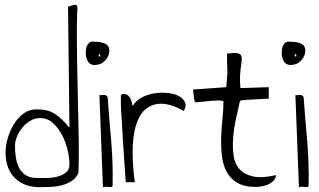

<svg xmlns="http://www.w3.org/2000/svg" viewBox="-20 -773 1319 795"><path d="M2.9 -141.6Q2.9 -168 11.7 -199.7Q20.5 -231.4 37.1 -258.3Q53.7 -285.2 77.1 -302.7Q100.6 -320.3 131.8 -320.3Q155.3 -320.3 173.3 -315.9Q191.4 -311.5 207.5 -301.3Q223.6 -291 237.8 -276.9Q252 -262.7 267.6 -244.1L261.7 -745.1Q288.1 -754.9 294.4 -752.9Q300.8 -751 300.8 -736.3Q300.8 -734.4 300.3 -730.5Q299.8 -726.6 299.8 -725.6Q298.8 -707 298.3 -672.9Q297.9 -638.7 298.3 -593.8Q298.8 -548.8 299.8 -496.6Q300.8 -444.3 301.8 -391.1Q302.7 -337.9 304.2 -285.6Q305.7 -233.4 306.2 -188.5Q306.6 -143.6 306.2 -108.9Q305.7 -74.2 304.7 -56.6Q293.9 -34.2 274.9 -22.5Q255.9 -10.7 233.9 -5.4Q211.9 0 188.5 1Q165 2 144.5 2Q79.1 2 41 -36.6Q2.9 -75.2 2.9 -141.6ZM42 -168Q42 -143.6 45.9 -119.6Q49.8 -95.7 59.6 -77.1Q69.3 -58.6 86.9 -47.4Q104.5 -36.1 131.8 -36.1Q148.4 -36.1 171.9 -36.1Q195.3 -36.1 216.8 -41.5Q238.3 -46.9 252.9 -58.6Q267.6 -70.3 267.6 -91.8Q267.6 -117.2 260.3 -149.9Q252.9 -182.6 237.8 -212.4Q222.7 -242.2 199.7 -263.2Q176.8 -284.2 145.5 -284.2Q125 -284.2 106.4 -273.4Q87.9 -262.7 73.7 -246.1Q59.6 -229.5 50.8 -209Q42 -188.5 42 -168Z M391.6 -378.9Q403.3 -378.9 411.6 -379.9Q419.9 -380.9 425.8 -370.1Q428.7 -326.2 432.6 -280.8Q436.5 -235.4 440.4 -189.5Q444.3 -143.6 445.8 -97.2Q447.3 -50.8 446.3 -6.8Q446.3 -1 443.4 0.5Q440.4 2 435.1 1.5Q429.7 1 422.4 0.5Q415 0 406.2 2ZM335 -553.7Q335 -560.5 335.9 -568.8Q336.9 -577.1 340.3 -584Q343.8 -590.8 349.1 -595.7Q354.5 -600.6 362.3 -600.6Q374 -600.6 385.7 -599.6Q397.5 -598.6 408.2 -595.2Q418.9 -591.8 425.8 -584.5Q432.6 -577.1 432.6 -563.5Q432.6 -540 415 -522Q397.5 -503.9 372.1 -503.9Q352.5 -503.9 343.8 -519Q335 -534.2 335 -553.7ZM391.6 -548.8Q388.7 -548.8 388.7 -543.9Q388.7 -539.1 391.6 -539.1Q395.5 -539.1 395.5 -543.9Q395.5 -548.8 391.6 -548.8Z M480.5 -380.9Q492.2 -385.7 501 -382.8Q509.8 -379.9 515.6 -372.1Q521.5 -364.3 524.4 -354Q527.3 -343.8 529.3 -334Q542 -355.5 565.9 -368.7Q589.8 -381.8 617.2 -386.2Q644.5 -390.6 671.9 -388.2Q699.2 -385.7 718.3 -376.5Q737.3 -367.2 745.1 -351.1Q752.9 -335 741.2 -313.5Q715.8 -328.1 688 -336.9Q660.2 -345.7 633.8 -342.8Q607.4 -339.8 585 -322.8Q562.5 -305.7 547.9 -268.6Q533.2 -231.4 529.8 -170.4Q526.4 -109.4 538.1 -18.6H501Q501 -18.6 499.5 -34.7Q498 -50.8 496.6 -77.1Q495.1 -103.5 492.7 -135.7Q490.2 -168 488.3 -201.2Q486.3 -234.4 484.9 -265.1Q483.4 -295.9 481.4 -318.4Q481.4 -321.3 481 -330.1Q480.5 -338.9 480.5 -349.1Q480.5 -359.4 480.5 -368.2Q480.5 -377 480.5 -380.9Z M905.3 -354.5Q896.5 -357.4 881.3 -356.9Q866.2 -356.4 849.1 -355Q832 -353.5 816.4 -351.6Q800.8 -349.6 790 -349.6Q785.2 -349.6 783.7 -363.8Q782.2 -377.9 779.3 -402.3L917 -412.1Q919.9 -446.3 920.9 -460.9Q921.9 -475.6 921.4 -485.8Q920.9 -496.1 920.4 -509.3Q919.9 -522.5 919.9 -550.8Q945.3 -554.7 958.5 -553.2Q971.7 -551.8 976.6 -545.9Q981.4 -540 981 -528.8Q980.5 -517.6 978 -501Q975.6 -484.4 974.1 -460.9Q972.7 -437.5 975.6 -408.2L1092.8 -412.1V-364.3Q1085 -364.3 1068.4 -363.3Q1051.8 -362.3 1032.7 -361.3Q1013.7 -360.4 997.6 -359.4Q981.4 -358.4 973.6 -355.5Q965.8 -320.3 957 -280.3Q948.2 -240.2 945.3 -201.2Q942.4 -162.1 947.3 -128.4Q952.1 -94.7 971.7 -72.8Q991.2 -50.8 1027.3 -42.5Q1063.5 -34.2 1123 -47.9Q1121.1 -33.2 1111.8 -23.9Q1102.5 -14.6 1090.3 -9.3Q1078.1 -3.9 1064.5 -1.5Q1050.8 1 1040 1Q990.2 1 960.9 -17.1Q931.6 -35.2 917 -64.5Q902.3 -93.8 898.4 -131.3Q894.5 -168.9 896 -208Q897.5 -247.1 901.4 -285.2Q905.3 -323.2 905.3 -354.5Z M1203.1 -378.9Q1214.8 -378.9 1223.1 -379.9Q1231.4 -380.9 1237.3 -370.1Q1240.2 -326.2 1244.1 -280.8Q1248 -235.4 1252 -189.5Q1255.9 -143.6 1257.3 -97.2Q1258.8 -50.8 1257.8 -6.8Q1257.8 -1 1254.9 0.5Q1252 2 1246.6 1.5Q1241.2 1 1233.9 0.5Q1226.6 0 1217.8 2ZM1146.5 -553.7Q1146.5 -560.5 1147.5 -568.8Q1148.4 -577.1 1151.9 -584Q1155.3 -590.8 1160.6 -595.7Q1166 -600.6 1173.8 -600.6Q1185.5 -600.6 1197.3 -599.6Q1209 -598.6 1219.7 -595.2Q1230.5 -591.8 1237.3 -584.5Q1244.1 -577.1 1244.1 -563.5Q1244.1 -540 1226.6 -522Q1209 -503.9 1183.6 -503.9Q1164.1 -503.9 1155.3 -519Q1146.5 -534.2 1146.5 -553.7ZM1203.1 -548.8Q1200.2 -548.8 1200.2 -543.9Q1200.2 -539.1 1203.1 -539.1Q1207 -539.1 1207 -543.9Q1207 -548.8 1203.1 -548.8Z"/></svg>

Font: Annie Use Your Telescope
Style: Regular
Weight: 400
Version: Version 1.003 2001